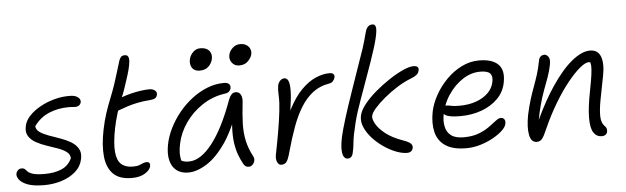

<svg xmlns="http://www.w3.org/2000/svg" viewBox="-49 -934 3659 1123"><g transform="rotate(-5 1781.0 -373.0)"><path d="M171 10Q107 10 72 -4Q37 -18 24 -37Q11 -56 14 -70Q16 -82 25 -90.5Q34 -99 46 -99Q60 -99 66 -92.5Q72 -86 81 -77Q90 -68 112.5 -61.5Q135 -55 180 -55Q236 -55 277.5 -72.5Q319 -90 339 -133Q339 -156 319 -171Q299 -186 268 -197Q237 -208 204 -219Q171 -230 143 -245.5Q115 -261 100 -284.5Q85 -308 93 -344Q99 -375 125.5 -403Q152 -431 191 -452.5Q230 -474 275.5 -486Q321 -498 364 -497Q388 -497 401.5 -490.5Q415 -484 421 -474.5Q427 -465 425 -455Q423 -444 414 -437Q405 -430 390 -430Q387 -430 382 -430.5Q377 -431 369.5 -431.5Q362 -432 353 -432Q289 -432 236 -409.5Q183 -387 148 -338Q149 -317 169 -303Q189 -289 220.5 -277.5Q252 -266 285.5 -254.5Q319 -243 347.5 -226.5Q376 -210 391 -185Q406 -160 398 -123Q389 -80 355.5 -50.5Q322 -21 273.5 -5.5Q225 10 171 10Z M685 13Q612 13 575.5 -24Q539 -61 532.5 -127.5Q526 -194 544 -282Q555 -337 570 -381.5Q585 -426 601 -465.5Q617 -505 630 -544Q646 -593 655 -623.5Q664 -654 672 -679Q676 -690 683 -698Q690 -706 706 -706Q715 -706 720 -702Q731 -693 729 -668Q726 -630 701 -557Q687 -513 675 -481Q671 -472 667 -463Q669 -463 671 -464Q696 -473 724.5 -480Q753 -487 781.5 -491Q810 -495 833 -495Q846 -495 856 -490Q866 -485 870.5 -477.5Q875 -470 873 -460Q870 -446 861 -440Q852 -434 832 -432Q790 -429 757.5 -422.5Q725 -416 697 -407Q669 -398 640 -387Q639 -387 639 -386Q634 -374 631 -361Q621 -329 612 -286Q595 -199 599.5 -148Q604 -97 628.5 -75Q653 -53 696 -53Q721 -53 734 -58Q747 -63 756.5 -67.5Q766 -72 779 -72Q790 -72 794.5 -65Q799 -58 797 -47Q793 -25 763 -6Q733 13 685 13Z M1017 10Q974 10 947 -11.5Q920 -33 911 -72Q902 -111 912 -163Q921 -210 944.5 -257.5Q968 -305 1002.5 -347.5Q1037 -390 1080 -423Q1123 -456 1171 -475Q1219 -494 1270 -494Q1288 -494 1298 -485.5Q1308 -477 1305 -460Q1303 -449 1294.5 -441Q1286 -433 1269 -431Q1197 -421 1136.5 -381Q1076 -341 1036 -283.5Q996 -226 983 -163Q976 -131 976 -105Q976 -87 981 -64Q983 -62 985 -62Q998 -54 1026 -54Q1094 -54 1163 -142Q1232 -230 1292 -397Q1299 -414 1308.5 -424Q1318 -434 1333 -434Q1353 -434 1362.5 -416Q1372 -398 1368 -368Q1360 -300 1358.5 -246.5Q1357 -193 1367 -146.5Q1377 -100 1403 -51Q1408 -42 1407.5 -32Q1407 -22 1402 -13Q1397 -4 1389.5 1.5Q1382 7 1373 7Q1360 7 1352.5 1.5Q1345 -4 1340 -14Q1325 -41 1314 -71.5Q1303 -102 1297.5 -142Q1292 -182 1295 -238Q1295 -243 1296 -249Q1270 -191 1242 -148Q1185 -64 1126 -27Q1067 10 1017 10ZM1368 -588Q1341 -588 1325.5 -608Q1310 -628 1315 -654Q1320 -677 1339 -694.5Q1358 -712 1383 -712Q1405 -712 1420 -702.5Q1435 -693 1441 -678Q1447 -663 1443 -646Q1440 -630 1421 -609Q1402 -588 1368 -588ZM1135 -578Q1115 -578 1102 -587Q1089 -596 1084 -612.5Q1079 -629 1083 -649Q1088 -672 1106 -690Q1124 -708 1148 -708Q1174 -708 1189 -698.5Q1204 -689 1209.5 -673.5Q1215 -658 1211 -639Q1206 -615 1187 -596.5Q1168 -578 1135 -578Z M1562 12Q1552 12 1545 4Q1538 -4 1535 -17.5Q1532 -31 1535 -47Q1548 -111 1559.5 -177Q1571 -243 1577.5 -299Q1584 -355 1582 -389Q1581 -412 1581.5 -425Q1582 -438 1584 -451Q1588 -468 1598.5 -479Q1609 -490 1624 -490Q1639 -490 1647 -472Q1655 -454 1654 -410Q1653 -369 1642 -298Q1643 -302 1645 -305Q1682 -377 1724 -419Q1766 -461 1808.5 -479Q1851 -497 1887 -497Q1907 -497 1913 -488.5Q1919 -480 1916 -469Q1914 -459 1905 -448.5Q1896 -438 1878 -436Q1826 -427 1786 -396.5Q1746 -366 1715.5 -317Q1685 -268 1661.5 -204Q1638 -140 1617 -64Q1609 -34 1602 -17.5Q1595 -1 1585.5 5.5Q1576 12 1562 12Z M2301 7Q2272 7 2236 -7Q2200 -21 2164.5 -45.5Q2129 -70 2101 -101Q2073 -132 2058.5 -166Q2044 -200 2051 -233Q2057 -263 2085 -298.5Q2113 -334 2153.5 -368.5Q2194 -403 2238 -432Q2282 -461 2320 -478Q2358 -495 2381 -495Q2398 -495 2405.5 -488.5Q2413 -482 2410 -468Q2407 -452 2394.5 -442Q2382 -432 2360 -424Q2321 -409 2279.5 -383Q2238 -357 2202 -327Q2166 -297 2142.5 -270Q2119 -243 2116 -225Q2113 -208 2129 -179Q2145 -150 2183 -120Q2221 -90 2283 -68Q2320 -55 2329.5 -43.5Q2339 -32 2336 -19Q2334 -7 2325 0Q2316 7 2301 7ZM1953 10Q1941 10 1932 -0.5Q1923 -11 1921 -38.5Q1919 -66 1929 -117Q1938 -158 1959 -225.5Q1980 -293 2008.5 -375Q2037 -457 2066 -541Q2085 -593 2094.5 -623Q2104 -653 2109 -670.5Q2114 -688 2117 -701Q2120 -714 2126 -731Q2132 -745 2141.5 -752Q2151 -759 2165 -759Q2180 -759 2183.5 -741Q2187 -723 2176 -676.5Q2165 -630 2135 -544Q2109 -470 2090 -417.5Q2071 -365 2057.5 -327Q2044 -289 2034 -258Q2024 -227 2016.5 -197Q2009 -167 2001 -129Q1995 -98 1993 -74Q1991 -50 1985 -25Q1982 -7 1973.5 1.5Q1965 10 1953 10Z M2649 10Q2570 10 2526.5 -19.5Q2483 -49 2470.5 -101Q2458 -153 2471 -220Q2481 -268 2508 -316.5Q2535 -365 2575 -405.5Q2615 -446 2664 -470.5Q2713 -495 2767 -495Q2844 -495 2879 -460Q2914 -425 2900 -354Q2890 -300 2851.5 -261Q2813 -222 2755.5 -201Q2698 -180 2630 -180Q2563 -180 2542 -195Q2537 -198 2534 -201Q2526 -161 2533 -128Q2539 -95 2564.5 -75Q2590 -55 2639 -55Q2690 -55 2727 -69Q2764 -83 2790 -102Q2816 -121 2834 -135Q2852 -149 2864 -149Q2878 -149 2885 -139Q2892 -129 2888 -111Q2884 -93 2862 -72.5Q2840 -52 2805.5 -33Q2771 -14 2730.5 -2Q2690 10 2649 10ZM2548 -249Q2551 -249 2554 -249Q2565 -249 2581 -245Q2597 -241 2630 -241Q2685 -241 2728.5 -256.5Q2772 -272 2799.5 -299.5Q2827 -327 2834 -363Q2841 -396 2826.5 -412.5Q2812 -429 2768 -429Q2714 -429 2665 -397Q2616 -365 2581 -313Q2560 -282 2548 -249Z M3444 9Q3414 9 3396.5 -17Q3379 -43 3379 -103.5Q3379 -164 3399 -265Q3410 -321 3414.5 -354.5Q3419 -388 3418 -407Q3417 -419 3414 -428Q3410 -429 3405 -429Q3385 -429 3352 -401.5Q3319 -374 3279.5 -325Q3240 -276 3200 -209.5Q3160 -143 3125 -65Q3106 -20 3094 -5.5Q3082 9 3063 9Q3029 9 3020.5 -36Q3012 -81 3025 -151Q3036 -202 3048 -240.5Q3060 -279 3072.5 -312.5Q3085 -346 3096.5 -382Q3108 -418 3117 -465Q3119 -478 3128 -486.5Q3137 -495 3150 -495Q3163 -495 3174 -480.5Q3185 -466 3177 -429Q3170 -395 3158 -361.5Q3146 -328 3131 -288.5Q3116 -249 3103 -199Q3093 -162 3085 -118Q3136 -227 3189 -306Q3252 -400 3311 -448Q3370 -496 3418 -496Q3465 -496 3480.5 -454.5Q3496 -413 3482 -342Q3466 -262 3455 -203.5Q3444 -145 3445 -107Q3446 -69 3465 -50Q3473 -43 3476 -34Q3479 -25 3477 -14Q3475 -4 3466.5 2.5Q3458 9 3444 9Z"/></g></svg>

Font: Shantell Sans Light Light
Style: Italic
Weight: 300
Italic angle: -11°
Version: Version 1.008;[ac192a2d6]